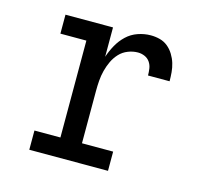

<svg xmlns="http://www.w3.org/2000/svg" viewBox="-83 -621 765 714"><g transform="rotate(15 300.0 -264.0)"><path d="M87 0V-74H187V-447H87V-520H270V-407Q278 -431 290.5 -453.5Q303 -476 321.5 -493.5Q340 -511 364.5 -519.5Q389 -528 414 -528Q432 -528 449 -523.5Q466 -519 479.5 -508Q493 -497 502.5 -481.5Q512 -466 517 -449.5Q522 -433 523.5 -415.5Q525 -398 525 -381H442Q442 -394 440 -407.5Q438 -421 430.5 -432Q423 -443 410.5 -448.5Q398 -454 384 -454Q365 -454 346 -446.5Q327 -439 313.5 -424.5Q300 -410 291.5 -392Q283 -374 278 -354.5Q273 -335 271.5 -315Q270 -295 270 -276V-74H390V0Z"/></g></svg>

Font: Iosevka Etoile
Style: Regular
Weight: 400
Designer: Belleve Invis
Foundry: Belleve Invis
Version: Version 33.2.4